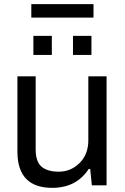

<svg xmlns="http://www.w3.org/2000/svg" viewBox="-20 -894 602 926"><path d="M131 -809V-874H431V-809ZM141 -629V-721H230V-629ZM332 -629V-721H421V-629ZM232 12Q64 12 64 -163V-526H152V-175Q152 -114 180.5 -90Q209 -66 263 -66Q322 -66 364 -108Q406 -150 406 -217V-526H494V0H423L415 -79H408Q348 12 232 12Z"/></svg>

Font: Archivo
Style: Regular
Weight: 400
Designer: Hector Gatti
Foundry: Omnibus-Type
Version: Version 2.001